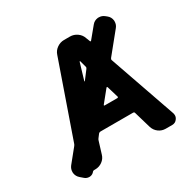

<svg xmlns="http://www.w3.org/2000/svg" viewBox="-167 -933 1098 1098"><g transform="rotate(-30 382.0 -384.0)"><path d="M366.2 -490.2Q366.2 -489.3 367.2 -488.8Q368.2 -488.3 369.1 -489.3L412.1 -545.9Q417 -551.8 415 -558.6L403.3 -601.6Q403.3 -602.5 401.4 -602.5Q399.4 -602.5 399.4 -601.6ZM395.5 -318.4Q393.6 -316.4 394.5 -314.5Q395.5 -312.5 398.4 -312.5H482.4Q484.4 -312.5 486.3 -314.5Q488.3 -316.4 487.3 -319.3L464.8 -394.5Q463.9 -396.5 461.9 -397Q460 -397.5 458 -395.5ZM302.7 -195.3Q294.9 -195.3 290 -189.5L274.4 -168.9Q269.5 -163.1 267.6 -156.2L243.2 -77.1Q236.3 -52.7 215.3 -37.6Q194.3 -22.5 168.9 -22.5H161.1Q155.3 -22.5 151.4 -18.6Q140.6 -3.9 122.1 -2Q120.1 -2 117.2 -2Q102.5 -2 89.8 -11.7L69.3 -29.3Q50.8 -44.9 47.9 -68.4Q47.9 -72.3 47.9 -75.2Q47.9 -94.7 60.5 -111.3L130.9 -198.2Q135.7 -204.1 137.7 -210.9L307.6 -698.2Q315.4 -722.7 336.9 -737.8Q358.4 -752.9 383.8 -752.9H422.9Q448.2 -752.9 469.7 -737.8Q491.2 -722.7 499 -698.2L508.8 -672.9Q508.8 -670.9 511.2 -670.4Q513.7 -669.9 515.6 -671.9L575.2 -744.1Q589.8 -762.7 614.3 -765.6Q617.2 -765.6 620.1 -765.6Q640.6 -765.6 656.2 -752.9L666 -745.1Q684.6 -730.5 687.5 -706.1Q687.5 -703.1 687.5 -700.2Q687.5 -679.7 674.8 -664.1L565.4 -529.3Q560.5 -523.4 562.5 -516.6L715.8 -77.1Q717.8 -69.3 717.8 -62.5Q717.8 -50.8 710 -40Q698.2 -22.5 676.8 -22.5H633.8Q608.4 -22.5 587.9 -37.6Q567.4 -52.7 559.6 -78.1L527.3 -188.5Q525.4 -195.3 517.6 -195.3Z"/></g></svg>

Font: Gen Jyuu Gothic Bold
Style: Bold
Weight: 700
Designer: [Source Han Sans]
Ryoko NISHIZUKA  (kana & ideographs); Paul D. Hunt (Latin, Greek & Cyrillic); Wenlong ZHANG  (bopomofo
Version: Version 1.002.20150607